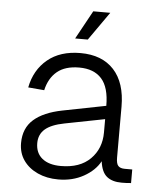

<svg xmlns="http://www.w3.org/2000/svg" viewBox="-53 -773 705 832"><g transform="rotate(5 300.0 -357.5)"><path d="M231 12Q181 12 141.5 -6Q102 -24 79.5 -56Q57 -88 57 -131Q57 -196 99.5 -233.5Q142 -271 223 -287L411 -324Q411 -404 377.5 -441.5Q344 -479 280 -479Q219 -479 184 -450Q149 -421 137 -368L67 -374Q82 -451 137 -496.5Q192 -542 280 -542Q374 -542 425.5 -486Q477 -430 477 -326V-105Q477 -78 486 -68.5Q495 -59 514 -59H547V0Q541 1 529 1.5Q517 2 506 2Q465 2 441.5 -17Q418 -36 412 -83Q390 -42 341.5 -15Q293 12 231 12ZM237 -47Q320 -47 365.5 -92.5Q411 -138 411 -208V-266L237 -232Q180 -221 153.5 -198Q127 -175 127 -137Q127 -94 156 -70.5Q185 -47 237 -47ZM251 -603 319 -727H393L306 -603Z"/></g></svg>

Font: Geist Mono Light
Style: Regular
Weight: 300
Monospace: yes
Designer: Basement.studio, Andrés Briganti, Mateo Zaragoza
Foundry: Basement.studio, Vercel, Andrés Briganti, Guido Ferreyra, Mateo Zaragoza
Version: Version 1.500; ttfautohint (v1.8.4.7-5d5b)